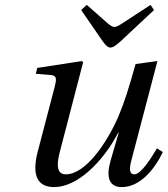

<svg xmlns="http://www.w3.org/2000/svg" viewBox="-20 -751 684 783"><path d="M311 -710 400 -581C409 -569 419 -557 430 -557C442 -557 455 -568 470 -581L608 -710L594 -731L479 -656C467 -648 454 -641 447 -641C438 -641 429 -648 419 -656L334 -731ZM126 -450 188 -445C212 -443 211 -428 203 -397L134 -133C113 -53 121 12 201 12C297 12 402 -94 462 -210H464L431 -96C412 -29 424 12 477 12C549 12 609 -57 644 -131L620 -146C600 -112 556 -40 528 -40C507 -40 507 -63 515 -94L622 -502L533 -490C504 -388 488 -335 462 -274C418 -173 331 -40 248 -40C216 -40 208 -70 223 -128L319 -497L314 -502L132 -474Z"/></svg>

Font: Heuristica
Style: Italic
Weight: 400
Italic angle: -13°
Version: Version 1.0.1